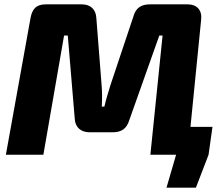

<svg xmlns="http://www.w3.org/2000/svg" viewBox="-20 -710 1005 881"><path d="M854 -128 903 -620C908 -663 884 -690 841 -690H668C628 -690 603 -674 592 -634L487 -320C477 -288 468 -259 459 -221H447C449 -256 449 -288 446 -322L422 -628C420 -667 395 -690 356 -690H190C147 -690 128 -670 120 -627L7 0H179L274 -547H291L323 -165C325 -126 351 -103 391 -103H496C537 -103 561 -119 573 -158L711 -547H726L670 0H788L744 151H879L937 0L955 -128Z"/></svg>

Font: Exo 2 Extra Bold
Style: Italic
Weight: 800
Italic angle: -8°
Designer: Natanael Gama
Version: Version 1.001;PS 001.001;hotconv 1.0.88;makeotf.lib2.5.64775